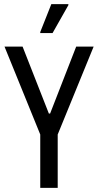

<svg xmlns="http://www.w3.org/2000/svg" viewBox="-20 -915 479 935"><path d="M176 0V-260L2 -688H90L218 -362H224L351 -688H436L261 -260V0ZM176 -754V-759L230 -895H313V-890L236 -754Z"/></svg>

Font: Saira Condensed Medium
Style: Regular
Weight: 500
Width: 3
Designer: Hector Gatti with collaboration of the Omnibus-Type team
Foundry: Omnibus-Type
Version: Version 1.101